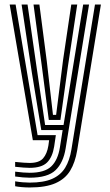

<svg xmlns="http://www.w3.org/2000/svg" viewBox="-20 -620 486 849"><path d="M111 209Q94.2 209 75.9 207.4Q57.5 205.8 47 203.5V181.8Q62 184.5 79.5 186Q97 187.5 111 187.5Q173 187.5 210.6 170.9Q248.2 154.2 268.1 121.8Q288 89.2 295.8 41L400 -600H426.2L321.2 45.2Q312.5 97.8 290.5 134.4Q268.5 171 225.5 190Q182.5 209 111 209ZM111 122.2Q99.5 122.2 84 121Q68.5 119.8 47 117.5V96Q70.5 98.2 85.1 99.4Q99.8 100.5 111 100.5Q152.8 100.5 170.5 80.2Q188.2 60 194 23.5L197.2 0H125.2L22.8 -600H49L146.2 -22.5H227L219.5 27.8Q212 74.8 188.1 98.5Q164.2 122.2 111 122.2ZM111 165.8Q98.5 165.8 81.2 164.4Q64 163 47 160.5V139Q66.2 141.5 82.6 142.8Q99 144 111 144Q177.2 144 206.5 116Q235.8 88 244.8 32.2L257 -45H162.5L121 -297.8L75.5 -600H101.8L142.8 -315.8L179.5 -67.2H261L347.8 -600H373.8L270.2 36.5Q260 99.5 225.5 132.6Q191 165.8 111 165.8ZM195.8 -89.8 164.2 -333.2 128.2 -600H154.2L186.8 -349.8L214.2 -112.2H228.2L258.8 -354.2L295.2 -600H321.5L280.5 -327.8L247.2 -89.8Z"/></svg>

Font: Big Shoulders Inline Display Thin ExtraBold
Style: Regular
Weight: 800
Version: Version 2.002